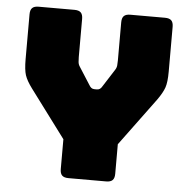

<svg xmlns="http://www.w3.org/2000/svg" viewBox="-52 -771 808 822"><g transform="rotate(5 352.5 -360.0)"><path d="M434 0H272Q253 0 244.5 -8.5Q236 -17 236 -36V-164L83 -369Q60 -400 52.5 -423Q45 -446 45 -492V-684Q45 -703 53.5 -711.5Q62 -720 81 -720H235Q254 -720 262.5 -711.5Q271 -703 271 -684V-520Q271 -510 272 -499Q273 -488 280 -478L326 -406Q331 -397 336.5 -393Q342 -389 350 -389H360Q368 -389 373.5 -393Q379 -397 384 -406L430 -478Q437 -488 438 -499Q439 -510 439 -520V-684Q439 -703 447.5 -711.5Q456 -720 475 -720H624Q643 -720 651.5 -711.5Q660 -703 660 -684V-492Q660 -446 652 -423Q644 -400 622 -369L470 -163V-36Q470 -17 461.5 -8.5Q453 0 434 0Z"/></g></svg>

Font: Bungee
Style: Regular
Weight: 400
Designer: David Jonathan Ross
Foundry: David Jonathan Ross
Version: Version 1.000;PS 1.0;hotconv 1.0.72;makeotf.lib2.5.5900